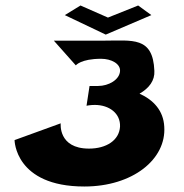

<svg xmlns="http://www.w3.org/2000/svg" viewBox="-20 -680 671 699"><path d="M256 -442C256 -442 274 -466 348 -466C385 -466 419 -448 417 -421C415 -390 376 -367 337 -367H306L295 -295C295 -295 308 -298 325 -298C378 -298 419 -267 417 -219C414 -169 367 -139 304 -139C191 -139 201 -231 201 -231L33 -170C33 -170 34 -1 287 -1C463 -1 586 -100 578 -219C575 -277 539 -316 488 -339C523 -359 544 -387 542 -422C537 -548 462 -532 358 -532H176ZM531 -625 483 -660 373 -616 273 -660 216 -625 365 -554Z"/></svg>

Font: Hussar Milosc
Style: Bold
Weight: 700
Foundry: Cannot Into Space Fonts
Version: Version 1.02